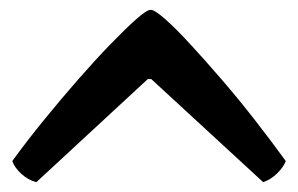

<svg xmlns="http://www.w3.org/2000/svg" viewBox="-20 -739 607 391"><path d="M54 -368Q38 -372 24 -384.5Q10 -397 5 -411Q34 -451 69 -494Q104 -537 139 -577Q174 -617 205 -649Q236 -681 257.5 -700Q279 -719 287 -719Q295 -719 316.5 -700Q338 -681 367.5 -649Q397 -617 431.5 -577Q466 -537 499.5 -494Q533 -451 562 -411Q557 -398 544 -385.5Q531 -373 516 -368L288 -578H281Z"/></svg>

Font: Texturina 72pt ExtraBold
Style: Regular
Weight: 800
Designer: Guillermo Torres Carreño
Foundry: Omnibus-Type
Version: Version 1.002; ttfautohint (v1.8.3)